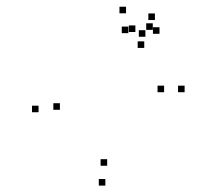

<svg xmlns="http://www.w3.org/2000/svg" viewBox="-20 -544 660 585"><path d="M542.5 -263V-283H522.5V-263ZM445.5 -453V-473H425.5V-453ZM392.5 -446.5V-466.5H372.5V-446.5ZM419.5 -398V-418H399.5V-398ZM480 -263V-283H460V-263ZM306.5 -39V-59H286.5V-39ZM162.5 -209.5V-229.5H142.5V-209.5ZM371 -443V-463H351V-443ZM423 -432V-452H403V-432ZM466 -441V-461H446V-441ZM452 -483V-503H432V-483ZM364 -503.5V-523.5H344V-503.5ZM97.5 -202V-222H77.5V-202ZM301 21.5V1.5H281V21.5Z"/></svg>

Font: Monaspace Radon Dots Var
Style: Regular
Weight: 400
Designer: Riley Cran and the Lettermatic Team
Version: Version 1.100 (Monaspace Radon Dots)